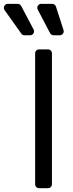

<svg xmlns="http://www.w3.org/2000/svg" viewBox="-96 -986 380 1006"><path d="M88.1 -21V-706.7Q88.1 -715.2 94.1 -721.2Q100.1 -727.3 109 -727.3H155.5Q164.1 -727.3 170.1 -721.2Q176.1 -715.2 176.1 -706.7V-21Q176.1 -12.1 170.1 -6Q164.1 0 155.5 0H109Q100.1 0 94.1 -6Q88.1 -12.1 88.1 -21ZM32.7 -801.1H61.4Q70.3 -801.1 76.3 -807.4Q82.4 -813.6 82.4 -822.1Q82.4 -827.1 79.9 -831.7L14.9 -954.9Q12.1 -959.9 7.1 -962.9Q2.1 -965.9 -3.6 -965.9H-55Q-63.9 -965.9 -70 -959.5Q-76 -953.1 -76 -945Q-76 -938.9 -72.1 -933.2L15.6 -810Q18.5 -805.8 23.1 -803.4Q27.7 -801.1 32.7 -801.1ZM166.5 -812.1Q169.4 -807.2 174.4 -804.2Q179.3 -801.1 185 -801.1H217Q225.9 -801.1 231.9 -807.4Q237.9 -813.6 237.9 -821.7Q237.9 -824.9 236.9 -828.1L197.1 -951.7Q195 -958.1 189.5 -962Q183.9 -965.9 177.2 -965.9H120.4Q111.5 -965.9 105.5 -959.7Q99.4 -953.5 99.4 -945Q99.4 -940 101.9 -935.4Z"/></svg>

Font: DeltaSans
Style: Regular
Weight: 400
Designer: Rasmus Andersson
Foundry: rsms
Version: Version 3.012